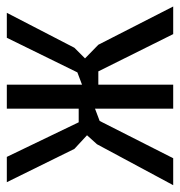

<svg xmlns="http://www.w3.org/2000/svg" viewBox="-2 -538 540 577"><g transform="rotate(-90 268.5 -250.0)"><path d="M193 -221 81 0H0L123 -229L150 -259L109 -297L9 -500H85L189 -284H230V-500H302V-274L339 -288L443 -500H518L413 -297L381 -265L422 -225L537 0H454L342 -225H302V0H230V-235Z"/></g></svg>

Font: PT Sans Narrow
Style: Regular
Weight: 400
Width: 3
Designer: A.Korolkova, O.Umpeleva, V.Yefimov
Foundry: ParaType Ltd
Version: Version 2.003W OFL